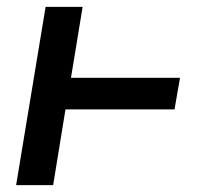

<svg xmlns="http://www.w3.org/2000/svg" viewBox="-20 -540 640 560"><path d="M27 0 113 -520H221L187 -313H505L489 -221H171L135 0Z"/></svg>

Font: Iosevka Semibold Extended
Style: Italic
Weight: 600
Width: 7
Italic angle: -9°
Monospace: yes
Designer: Belleve Invis
Foundry: Belleve Invis
Version: Version 32.5.0; ttfautohint (v1.8.4)